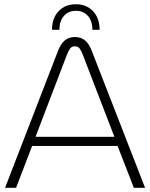

<svg xmlns="http://www.w3.org/2000/svg" viewBox="-20 -888 710 908"><path d="M4 0 253 -644Q267 -681 286.5 -697Q306 -713 334 -713Q362 -713 381.5 -697.5Q401 -682 415 -645L666 0H613L536 -198H132L56 0ZM148 -241H521L372 -628Q365 -647 357 -658Q349 -669 334 -669Q319 -669 311.5 -658.5Q304 -648 296 -628ZM339 -868Q289 -868 257.5 -835.5Q226 -803 226 -747H261Q261 -789 282.5 -813Q304 -837 339 -837Q374 -837 395.5 -813Q417 -789 417 -747H451Q451 -803 419.5 -835.5Q388 -868 339 -868Z"/></svg>

Font: MuseoModerno ExtraLight
Style: Regular
Weight: 200
Designer: Pablo Cosgaya, Héctor Gatti, Marcela Romero, and the Authors of The MuseoModerno Project.
Foundry: Omnibus-Type Team
Version: Version 1.001